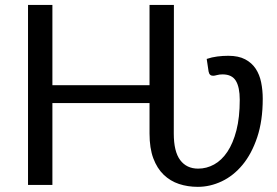

<svg xmlns="http://www.w3.org/2000/svg" viewBox="-20 -736 1104 764"><path d="M802.5 -501.5Q823 -508.5 844.5 -511.2Q866 -514 888.5 -514Q929 -514 955.5 -500Q982 -486 997.5 -462.5Q1013 -439 1019.2 -408Q1025.5 -377 1025.5 -343Q1025.5 -255.5 1003.5 -189.8Q981.5 -124 945.2 -80.2Q909 -36.5 862.5 -14.5Q816 7.5 767 7.5Q727 7.5 692.2 -4Q657.5 -15.5 631.2 -40.8Q605 -66 590 -106.2Q575 -146.5 575 -204.5V-326H188.5V0H91.5V-716.5H188.5V-397H575V-716.5H672L671.5 -204.5Q671.5 -133 697 -99Q722.5 -65 768.5 -65Q802 -65 832 -81.5Q862 -98 884.8 -132Q907.5 -166 920.8 -217.5Q934 -269 934 -339Q934 -389 918.5 -414.5Q903 -440 865.5 -440Q853 -440 843.2 -437.2Q833.5 -434.5 828 -434.5Q813 -434.5 810 -451.5Z"/></svg>

Font: Lato-Regular
Style: Regular
Weight: 400
Designer: Lukasz Dziedzic with Adam Twardoch and Botio Nikoltchev
Foundry: tyPoland Lukasz Dziedzic
Version: Version 2.015; 2015-08-06; http://www.latofonts.com/